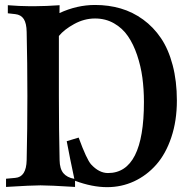

<svg xmlns="http://www.w3.org/2000/svg" viewBox="-20 -755 749 777"><path d="M364.7 -734.9Q419.9 -734.9 468.5 -720.7Q517.1 -706.5 559.1 -676Q601.1 -645.5 631.3 -600.8Q661.6 -556.2 678.7 -491.5Q695.8 -426.8 695.8 -348.1Q695.8 -266.1 673.3 -199.2Q650.9 -132.3 612.3 -88.6Q573.7 -44.9 522.7 -21.2Q471.7 2.4 413.6 2.4Q353 2.4 283.7 -23.4V1.5Q180.2 -4.9 144 -4.9Q107.9 -4.9 4.4 1.5V-31.7L42.5 -35.2H42Q86.4 -38.6 87.9 -106.9Q90.8 -231 90.8 -366.2Q90.8 -501.5 87.9 -625.5Q87.4 -660.6 76.2 -678Q64.9 -695.3 42 -697.8L11.7 -701.2V-733.9Q61 -730 94.7 -730H126.5Q164.6 -730 221.2 -733.9L220.7 -702.1Q291.5 -734.9 364.7 -734.9ZM221.2 -106.9Q221.7 -72.3 236.3 -54.4Q251 -36.6 280.8 -31.2Q263.2 -113.3 250 -183.6L298.3 -198.2Q330.6 -109.9 348.6 -89.8Q380.9 -54.7 417 -54.7Q562.5 -54.7 562.5 -342.3Q562.5 -393.6 556.2 -440.7Q549.8 -487.8 534.9 -532Q520 -576.2 497.8 -608.6Q475.6 -641.1 441.4 -660.6Q407.2 -680.2 364.7 -680.2Q320.8 -680.2 280 -657.7Q239.3 -635.3 218.3 -609.4V-366.2Q218.3 -231 221.2 -106.9Z"/></svg>

Font: Flanker
Style: Bold
Weight: 700
Designer: Flanker
Foundry: Flanker
Version: Version 2.021